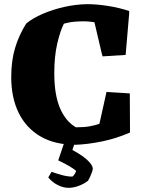

<svg xmlns="http://www.w3.org/2000/svg" viewBox="-20 -685 692 923"><path d="M344 11Q243 11 174 -29.5Q105 -70 69.5 -143Q34 -216 34 -314Q34 -393 52.5 -454.5Q71 -516 106 -572Q138 -598 185.5 -618.5Q233 -639 288 -651.5Q343 -664 399 -665Q445 -665 499 -656.5Q553 -648 601 -632V-620L584 -421L473 -414L468 -433L434 -578Q416 -581 399 -582Q382 -583 362 -582Q320 -581 287 -571Q269 -535 255 -474.5Q241 -414 241 -333Q241 -229 268.5 -165Q296 -101 345 -73Q383 -73 409.5 -77.5Q436 -82 458 -90L492 -243L604 -236L605 -48Q539 -19 470 -5Q401 9 344 11ZM310 218Q284 218 257.5 204.5Q231 191 212 168L228 141Q247 148 275.5 156Q304 164 328 164Q333 161 338.5 152.5Q344 144 346 137Q340 130 317 116Q294 102 260 86L297 -24H348L328 36Q351 48 373.5 63.5Q396 79 411 96Q426 113 426 126Q426 132 421.5 144.5Q417 157 411.5 168.5Q406 180 403 184Q384 199 358.5 208.5Q333 218 310 218Z"/></svg>

Font: Labrada ExtraBold
Style: Regular
Weight: 800
Designer: Mercedes Jáuregui
Foundry: Omnibus-Type Team
Version: Version 1.000; ttfautohint (v1.8.4.7-5d5b)